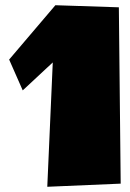

<svg xmlns="http://www.w3.org/2000/svg" viewBox="-20 -745 497 735"><path d="M442 -42 161 -30 182 -506 67 -399 15 -517 192 -725 435 -717Z"/></svg>

Font: LONDON PRESLEY
Style: Regular
Weight: 400
Version: Version 001.000